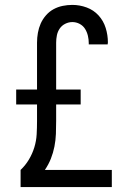

<svg xmlns="http://www.w3.org/2000/svg" viewBox="-20 -763 540 783"><path d="M64 0V-70Q84 -89 98 -112.5Q112 -136 120 -162Q128 -188 129.5 -215Q131 -242 131 -269V-337H46V-398H131V-589Q131 -609 134.5 -629Q138 -649 146 -667Q154 -685 167.5 -700.5Q181 -716 198.5 -725.5Q216 -735 235.5 -739Q255 -743 275 -743Q305 -743 333.5 -732.5Q362 -722 382 -700Q402 -678 411 -649Q420 -620 420 -590Q420 -588 419.5 -586Q419 -584 419 -582H342V-587Q342 -602 338.5 -617Q335 -632 327 -645Q319 -658 305 -665.5Q291 -673 275 -673Q260 -673 246 -666Q232 -659 223.5 -646.5Q215 -634 212 -619Q209 -604 209 -589V-398H309V-337H209V-270Q209 -243 208 -217Q207 -191 202 -165.5Q197 -140 187.5 -116Q178 -92 163 -70H436V0Z"/></svg>

Font: Moesevka
Style: Regular
Weight: 400
Monospace: yes
Designer: Belleve Invis
Foundry: Belleve Invis
Version: Version 32.5.0; ttfautohint (v1.8.4)